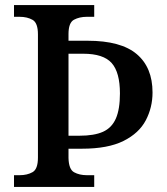

<svg xmlns="http://www.w3.org/2000/svg" viewBox="-20 -734 655 754"><path d="M35 0V-46H57Q87 -46 108 -58Q129 -70 129 -115V-599Q129 -644 108 -656Q87 -668 57 -668H35V-714H350V-668H321Q292 -668 270.5 -656.5Q249 -645 249 -600V-574H324Q455 -574 517 -521.5Q579 -469 579 -371Q579 -312 552.5 -261.5Q526 -211 465 -180.5Q404 -150 302 -150H249V-114Q250 -69 271 -57.5Q292 -46 321 -46H350V0ZM292 -201Q350 -201 384.5 -216.5Q419 -232 435 -268.5Q451 -305 451 -367Q451 -450 418.5 -486.5Q386 -523 307 -523H249V-201Z"/></svg>

Font: Noto Nastaliq Urdu Medium
Style: Regular
Weight: 500
Designer: Monotype Design Team (Patrick Giasson: type design, Kamal Mansour: OpenType code, Glenda Bellarosa). Updated by Simon Co
Foundry: Monotype Imaging Inc., Simon Cozens
Version: Version 3.007